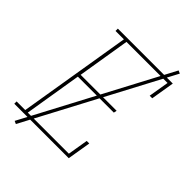

<svg xmlns="http://www.w3.org/2000/svg" viewBox="-264 -927 1117 1117"><g transform="rotate(45 295.0 -368.0)"><path d="M-10 0V-19H61L176 -716H107V-735H559L535 -590H514L535 -716H197L144 -392H440L436 -373H140L82 -19H420L441 -145H462L438 0ZM80 77 62 69 529 -813 547 -805Z"/></g></svg>

Font: Iosevka HT Thin Extended
Style: Italic
Weight: 100
Width: 7
Italic angle: -9°
Monospace: yes
Designer: Belleve Invis
Foundry: Belleve Invis
Version: Version 32.3.0; ttfautohint (v1.8.4)